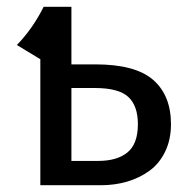

<svg xmlns="http://www.w3.org/2000/svg" viewBox="-20 -547 560 567"><path d="M261.2 -356.9Q379.9 -356.9 432.4 -311Q484.9 -265.1 484.9 -180.2Q484.9 -134.8 467.8 -99.4Q450.7 -64 421.4 -42.7Q392.1 -21.5 355.7 -10.7Q319.3 0 277.8 0H99.1V-372.1L29.8 -414.1Q76.7 -462.4 108.9 -526.9H190.9V-356.9ZM270 -71.8Q325.7 -71.8 356.4 -96.9Q387.2 -122.1 387.2 -180.2Q387.2 -234.9 358.6 -261Q330.1 -287.1 259.8 -287.1H190.9V-71.8Z"/></svg>

Font: FiraGO
Style: Regular
Weight: 400
Designer: bBox Type
Foundry: bBox Type GmbH
Version: Version 1.001;PS 001.001;hotconv 1.0.88;makeotf.lib2.5.64775